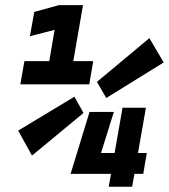

<svg xmlns="http://www.w3.org/2000/svg" viewBox="-20 -713 645 733"><path d="M395 0H484.4L493.2 -49.3H526.9L540.5 -128.9H506.8L537.1 -301.8H447.8L417.5 -128.9H365.7L414.6 -285.6H321.8L250 -50.8L249 -49.3H403.8ZM57.6 -391.1H320.8L335.9 -479.5H259.8L296.9 -693.4H205.1L110.8 -667.5L94.2 -574.7L188.5 -599.1L168 -479.5H73.2ZM385.7 -338.9 605 -474.6 550.3 -567.4 350.1 -400.4ZM102.1 -119.1 298.8 -281.7 264.2 -343.8 49.3 -214.4Z"/></svg>

Font: Cascadia Mono PL SemiBold
Style: Italic
Weight: 600
Italic angle: -10°
Monospace: yes
Designer: Aaron Bell
Foundry: Saja Typeworks
Version: Version 2404.023